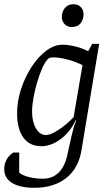

<svg xmlns="http://www.w3.org/2000/svg" viewBox="-23 -725 512 910"><path d="M140 165Q71 165 34 142Q-3 119 -3 76Q-3 64 0 52.5Q3 41 8 31.5Q13 22 21.5 13.5Q30 5 40 -2H68V93Q82 106 114 114Q146 122 180 122Q225 122 254.5 93.5Q284 65 296 10Q304 -25 311 -57.5Q318 -90 325 -115.5Q332 -141 338 -153L335 -155Q312 -102 266 -67Q220 -32 173 -32Q118 -32 88 -72.5Q58 -113 58 -189Q58 -246 77 -303.5Q96 -361 127 -408.5Q158 -456 196 -484.5Q234 -513 273 -513Q302 -513 335.5 -504.5Q369 -496 395 -482L414 -517H447L363 -12Q349 73 290.5 119Q232 165 140 165ZM195 -85Q217 -85 254.5 -109.5Q292 -134 326 -170L368 -416Q338 -432 298.5 -442.5Q259 -453 232 -453Q218 -453 212.5 -451Q207 -449 201 -442Q188 -427 175.5 -398Q163 -369 152.5 -333Q142 -297 135.5 -261Q129 -225 129 -196Q129 -148 147.5 -116.5Q166 -85 195 -85ZM317 -597Q296 -597 283 -611Q270 -625 270 -645Q270 -659 276 -673Q282 -687 294.5 -696Q307 -705 326 -705Q346 -705 359.5 -692Q373 -679 373 -656Q373 -634 359.5 -615.5Q346 -597 317 -597Z"/></svg>

Font: Faustina Light
Style: Italic
Weight: 300
Italic angle: -8°
Designer: Alfonso Garcia
Foundry: http://www.omnibus-type.com
Version: Version 1.200